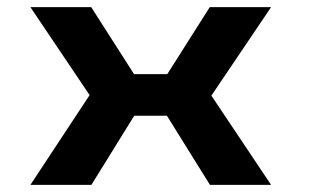

<svg xmlns="http://www.w3.org/2000/svg" viewBox="-20 -520 890 540"><path d="M742.5 -500 574.5 -251 742.5 0H570.5L449.5 -194.5H357.5L237 0H65.5L232 -252.5L65.5 -500H236.5L357 -311.5H450.5L570 -500Z"/></svg>

Font: League Mono Wide
Style: Bold
Weight: 700
Width: 8
Designer: Tyler Finck
Foundry: The League of Moveable Type / Tyler Finck
Version: Version 2.210